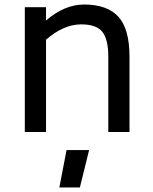

<svg xmlns="http://www.w3.org/2000/svg" viewBox="-20 -585 679 851"><path d="M90 0ZM554 -333V0H460V-333Q460 -411 433.5 -444Q407 -477 340 -477Q262 -477 184 -409V0H90V-553H184V-494Q266 -565 353 -565Q455 -565 504.5 -511Q554 -457 554 -333ZM275 80H375L334 246H243Z"/></svg>

Font: Biryani
Style: Regular
Weight: 400
Designer: Dan Reynolds and Mathieu Reguer
Foundry: Dan Reynolds and Mathieu Reguer
Version: Version 1.004; ttfautohint (v1.1) -l 5 -r 5 -G 72 -x 0 -D la